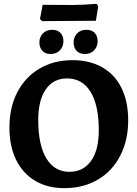

<svg xmlns="http://www.w3.org/2000/svg" viewBox="-20 -967 715 999"><path d="M29 -304Q29 -408 70 -487Q111 -566 185.5 -610Q260 -654 357 -654Q447 -654 512.5 -616.5Q578 -579 612.5 -508.5Q647 -438 647 -341Q647 -237 605.5 -156.5Q564 -76 488.5 -32Q413 12 315 12Q227 12 162.5 -26.5Q98 -65 63.5 -136Q29 -207 29 -304ZM494 -289Q494 -420 451 -489.5Q408 -559 329 -559Q258 -559 218.5 -502.5Q179 -446 179 -343Q179 -212 221.5 -142.5Q264 -73 341 -73Q413 -73 453.5 -129.5Q494 -186 494 -289ZM188 -868 202 -942 356 -941Q404 -941 483 -947L491 -934L479 -859L338 -858L199 -857ZM185 -746Q185 -775 203.5 -793.5Q222 -812 252 -812Q279 -812 294.5 -796Q310 -780 310 -753Q310 -724 291.5 -705Q273 -686 244 -686Q216 -686 200.5 -702.5Q185 -719 185 -746ZM363 -746Q363 -775 381.5 -793.5Q400 -812 429 -812Q457 -812 472.5 -796Q488 -780 488 -753Q488 -724 469.5 -705Q451 -686 422 -686Q394 -686 378.5 -702.5Q363 -719 363 -746Z"/></svg>

Font: Alegreya
Style: Bold
Weight: 700
Designer: Juan Pablo del Peral
Foundry: Huerta Tipografica
Version: Version 2.008; ttfautohint (v1.8)